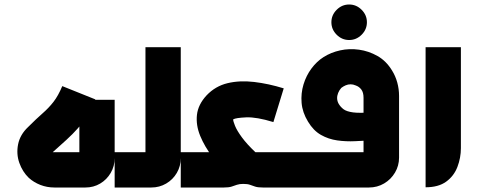

<svg xmlns="http://www.w3.org/2000/svg" viewBox="-20 -834 2130 854"><path d="M222 0Q189 0 159.5 -11.5Q130 -23 108 -43Q80 -70 66 -109.5Q52 -149 60.5 -192Q69 -235 105 -269Q142 -306 169.5 -330Q197 -354 218 -381Q239 -408 257 -451L404 -392Q386 -349 367 -318.5Q348 -288 326 -263Q304 -238 275.5 -212Q247 -186 210 -153Q205 -151 204.5 -151Q204 -151 205 -152Q207 -157 216 -157H352Q347 -153 342.5 -148.5Q338 -144 333 -139V-390H490V-131Q490 -95 472.5 -65Q455 -35 425.5 -17.5Q396 0 360 0Z M490 0V-157H645Q641 -153 636.5 -148.5Q632 -144 627 -139V-624H784V-131Q784 -95 766.5 -65Q749 -35 719 -17.5Q689 0 653 0Z M1259 0V-157H1288V0ZM1005 -49Q961 -89 925.5 -135.5Q890 -182 870.5 -229.5Q851 -277 856 -323Q861 -369 899 -410Q938 -451 992 -464Q1046 -477 1110 -469.5Q1174 -462 1242 -441L1196 -291Q1121 -314 1075 -312Q1029 -310 1017 -303Q1017 -295 1025.5 -274Q1034 -253 1056 -223Q1078 -193 1116 -157ZM784 0V-157H1269V0H1149Q1127 0 1115 -4Q1103 -8 1092 -12Q1081 -16 1062 -16Q1045 -16 1033.5 -12Q1022 -8 1010 -4Q998 0 976 0Z M1533 -656Q1501 -656 1477.5 -679.5Q1454 -703 1454 -735Q1454 -767 1477.5 -790.5Q1501 -814 1533 -814Q1565 -814 1588.5 -790.5Q1612 -767 1612 -735Q1612 -703 1588.5 -679.5Q1565 -656 1533 -656Z M1269 0V-157H1616Q1611 -153 1606.5 -148.5Q1602 -144 1597 -139V-399Q1597 -423 1587 -436Q1577 -449 1562 -454Q1551 -459 1539.5 -459Q1528 -459 1517.5 -454.5Q1507 -450 1498 -443Q1489 -433 1484 -420.5Q1479 -408 1479.5 -396Q1480 -384 1486 -373Q1494 -359 1507.5 -348.5Q1521 -338 1551 -334Q1581 -330 1637 -335V-210Q1600 -208 1559.5 -206Q1519 -204 1480 -209.5Q1441 -215 1407.5 -234Q1374 -253 1350 -293Q1325 -334 1321.5 -376.5Q1318 -419 1330 -458.5Q1342 -498 1365.5 -529.5Q1389 -561 1419 -580Q1452 -601 1493 -610Q1534 -619 1577 -613Q1620 -607 1659 -585Q1698 -563 1724 -520Q1739 -496 1747 -467Q1755 -438 1755 -407V-133Q1755 -97 1737 -66.5Q1719 -36 1688.5 -18Q1658 0 1621 0Z M1873 -1V-624H2030V-175Q2030 -132 2014.5 -91.5Q1999 -51 1964.5 -26Q1930 -1 1873 -1Z"/></svg>

Font: Mada ExtraBold
Style: Regular
Weight: 800
Designer: Khaled Hosny
Version: Version 1.5